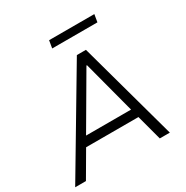

<svg xmlns="http://www.w3.org/2000/svg" viewBox="-194 -1031 1152 1191"><g transform="rotate(-30 382.0 -435.5)"><path d="M4 0 423 -705H488L682 0H610L556 -202L591 -181H158L199 -202L81 0ZM442 -619 214 -229 192 -244H578L549 -229L446 -619ZM311 -817 320 -871H644L635 -817Z"/></g></svg>

Font: Nunito Sans 7pt Light
Style: Italic
Weight: 300
Italic angle: -9°
Designer: Vernon Adams
Foundry: Vernon Adams
Version: Version 3.101;gftools[0.9.27]